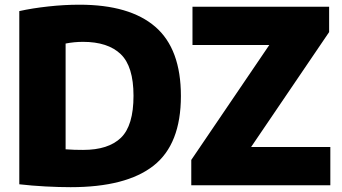

<svg xmlns="http://www.w3.org/2000/svg" viewBox="-20 -768 1418 796"><path d="M273 8Q225 8 168.5 5Q112 2 60 -4V-722Q114 -734 180 -741.2Q246 -748.5 309.5 -748.5Q518 -748.5 624 -656.8Q730 -565 730 -370Q730 -170 616.5 -81Q503 8 273 8ZM324.5 -146.5Q429.5 -146.5 481.5 -197Q533.5 -247.5 533.5 -371Q533.5 -493 480.2 -543.8Q427 -594.5 324 -594.5Q287.5 -594.5 252 -587.5V-149Q271 -147.5 288.8 -147Q306.5 -146.5 324.5 -146.5ZM773 0V-105L1096.5 -581.5H778V-740H1344.5V-635L1021 -158.5H1349.5V0Z"/></svg>

Font: Encode Sans XBd
Style: Regular
Weight: 800
Designer: Multiple Designers
Foundry: Impallari Type
Version: Version 3.002; ttfautohint (v1.8.3) -l 8 -r 50 -G 200 -x 14 